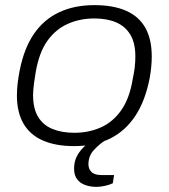

<svg xmlns="http://www.w3.org/2000/svg" viewBox="-20 -558 658 749"><path d="M269 12Q197 12 147 -10Q97 -32 71.5 -76Q46 -120 46 -186Q46 -210 49 -234.5Q52 -259 57 -284Q74 -370 112.5 -426Q151 -482 210.5 -510Q270 -538 348 -538Q422 -538 472 -516Q522 -494 547 -449.5Q572 -405 572 -338Q572 -318 570 -297.5Q568 -277 564 -254Q547 -165 508 -106Q469 -47 409.5 -17.5Q350 12 269 12ZM270 -40Q327 -40 374.5 -61.5Q422 -83 454 -129.5Q486 -176 498 -251Q503 -275 505 -290.5Q507 -306 507.5 -317.5Q508 -329 508 -338Q508 -391 488 -423.5Q468 -456 432.5 -471Q397 -486 348 -486Q291 -486 243.5 -464.5Q196 -443 164 -397.5Q132 -352 119 -275Q115 -252 113 -235.5Q111 -219 110 -208Q109 -197 109 -188Q109 -135 128.5 -102.5Q148 -70 184.5 -55Q221 -40 270 -40ZM356 171Q333 171 313 164Q293 157 281 141.5Q269 126 269 100Q269 75 278 55.5Q287 36 303.5 19Q320 2 342 -12H388L387 -8Q368 4 346.5 27Q325 50 325 83Q325 101 337 113Q349 125 378 125H425L420 157Q405 164 387 167.5Q369 171 356 171Z"/></svg>

Font: Archivo SemiExpanded ExtraLight
Style: Italic
Weight: 250
Width: 6
Italic angle: -10°
Designer: Hector Gatti
Foundry: Omnibus-Type
Version: Version 2.001